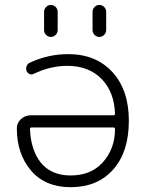

<svg xmlns="http://www.w3.org/2000/svg" viewBox="-20 -777 585 785"><path d="M443.4 -305.7Q450.2 -305.7 450.2 -312.5Q447.3 -399.4 396.5 -453.1Q343.8 -507.8 254.9 -507.8Q186.5 -507.8 119.1 -475.6Q110.4 -470.7 101.6 -474.1Q92.8 -477.5 88.9 -486.3Q85 -497.1 88.9 -506.8Q92.8 -516.6 101.6 -520.5Q176.8 -555.7 258.8 -555.7Q372.1 -555.7 439.5 -482.4Q506.8 -409.2 506.8 -283.2Q506.8 -156.2 442.9 -84Q378.9 -11.7 268.6 -11.7Q164.1 -11.7 105.5 -81.1Q48.8 -149.4 48.8 -252Q48.8 -273.4 64.5 -289.1Q82 -305.7 106.4 -305.7ZM450.2 -249Q450.2 -255.9 443.4 -255.9H109.4Q102.5 -255.9 102.5 -249Q102.5 -249 102.5 -249Q106.4 -162.1 147.5 -111.3Q190.4 -59.6 268.6 -59.6Q351.6 -59.6 399.4 -112.3Q450.2 -168 450.2 -249ZM160.2 -654.3V-728.5Q160.2 -740.2 168.5 -748.5Q176.8 -756.8 188 -756.8Q199.2 -756.8 207.5 -748.5Q215.8 -740.2 215.8 -728.5V-654.3Q215.8 -642.6 207.5 -634.3Q199.2 -626 188 -626Q176.8 -626 168.5 -634.3Q160.2 -642.6 160.2 -654.3ZM358.4 -654.3V-728.5Q358.4 -740.2 366.7 -748.5Q375 -756.8 386.2 -756.8Q397.5 -756.8 405.8 -748.5Q414.1 -740.2 414.1 -728.5V-654.3Q414.1 -642.6 405.8 -634.3Q397.5 -626 386.2 -626Q375 -626 366.7 -634.3Q358.4 -642.6 358.4 -654.3Z"/></svg>

Font: irohamaru Light
Style: Regular
Weight: 200
Designer: [Source Han Sans]
Ryoko NISHIZUKA  (kana & ideographs); Paul D. Hunt (Latin, Greek & Cyrillic); Wenlong ZHANG  (bopomofo
Version: Version 1.01